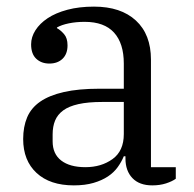

<svg xmlns="http://www.w3.org/2000/svg" viewBox="-20 -548 586 580"><path d="M203 12Q131 12 90.5 -25.5Q50 -63 50 -128Q50 -165 62 -193.5Q74 -222 101.5 -241Q129 -260 173 -270Q217 -280 280 -280H354V-356Q354 -417 324.5 -449.5Q295 -482 236 -482Q210 -482 188 -477.5Q166 -473 152 -465V-463Q163 -457 173.5 -445Q184 -433 184 -411Q184 -385 169 -370.5Q154 -356 129 -356Q105 -356 89.5 -370.5Q74 -385 74 -414Q74 -436 87 -456.5Q100 -477 124 -493Q148 -509 183.5 -518.5Q219 -528 264 -528Q345 -528 390.5 -486Q436 -444 436 -368V-43H511V-8Q500 0 481.5 6Q463 12 440 12Q401 12 380 -10Q359 -32 359 -69V-76H354Q347 -59 335.5 -43Q324 -27 306 -15Q288 -3 262.5 4.5Q237 12 203 12ZM238 -43Q286 -43 320 -67.5Q354 -92 354 -143V-240H289Q246 -240 217 -233.5Q188 -227 171 -214.5Q154 -202 146.5 -184Q139 -166 139 -142V-121Q139 -83 165 -63Q191 -43 238 -43Z"/></svg>

Font: IBM Plex Serif
Style: Regular
Weight: 400
Designer: Mike Abbink, Paul van der Laan, Pieter van Rosmalen
Foundry: Bold Monday
Version: Version 2.6